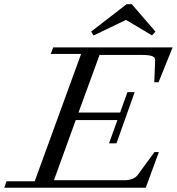

<svg xmlns="http://www.w3.org/2000/svg" viewBox="-60 -887 835 907"><path d="M674.3 -737.8 658.2 -719.7 535.2 -793 381.8 -719.2 370.6 -737.8 538.1 -867.2H562.5ZM-40 0 -29.3 -30.8H104L323.2 -632.3H179.7L191.4 -663.1H755.4L689 -498.5H668.9L672.9 -603.5Q673.3 -616.2 658.7 -621.8Q644 -627.4 611.3 -627.4H410.2L311 -355.5H507.3L542 -451.7H576.2L490.2 -210H455.1L494.6 -319.8H297.9L194.8 -35.6H527.3Q572.3 -35.6 591.8 -62L669.4 -168.5H690.4L628.4 0Z"/></svg>

Font: Elstob 10pt
Style: Italic
Weight: 400
Italic angle: -20°
Designer: Peter S. Baker
Version: Version 1.015